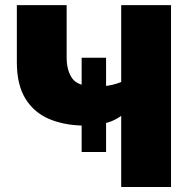

<svg xmlns="http://www.w3.org/2000/svg" viewBox="-20 -748 748 768"><path d="M321.3 -245.6Q240.7 -245.6 178.7 -271.2Q116.7 -296.9 82 -352.8Q47.4 -408.7 47.4 -499V-727.5H246.6V-518.6Q246.6 -464.8 269.8 -433.3Q293 -401.9 363.8 -401.9Q412.1 -401.9 447.8 -413.8Q483.4 -425.8 503.9 -439V-316.4Q459 -273.9 417.2 -259.8Q375.5 -245.6 321.3 -245.6ZM464.8 0V-727.5H664.1V0ZM306.6 -140.1V-517.1H404.3V-140.1Z"/></svg>

Font: Inter 20pt Black
Style: Regular
Weight: 900
Version: Version 4.001;git-66647c0bb